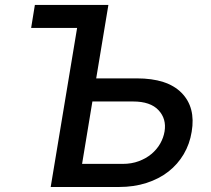

<svg xmlns="http://www.w3.org/2000/svg" viewBox="-20 -747 842 767"><path d="M119.3 -727.3H413L364.3 -433.9H526.6Q648.4 -433.9 705.3 -376.1Q762.4 -318.2 745.7 -220.5Q737.9 -171.9 714.1 -131.4Q690.3 -90.9 652.9 -61.6Q615.4 -32.3 565.3 -16.2Q515.3 0 454.9 0H182.5L288 -635.3H104.4ZM470.2 -92.3Q505.7 -92.3 534.6 -103.2Q563.6 -114 585 -131.9Q606.5 -149.9 619.9 -173.3Q633.2 -196.7 637.4 -221.9Q645.6 -272 613.6 -306.5Q581.3 -341.6 511.4 -341.6H349.1L307.9 -92.3Z"/></svg>

Font: Inter P Medium
Style: Italic
Weight: 500
Italic angle: 9.39999°
Designer: Rasmus Andersson
Foundry: rsms
Version: Version 3.018;git-588b23468